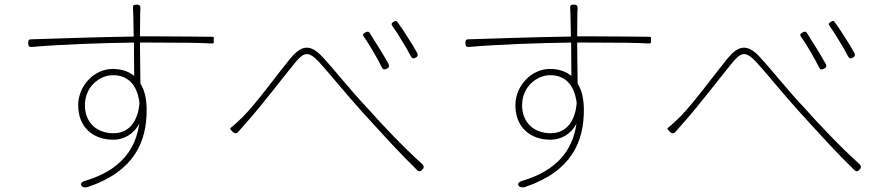

<svg xmlns="http://www.w3.org/2000/svg" viewBox="-20 -788 3820 830"><path d="M383 -243C361 -264 347 -294 347 -333C347 -372 362 -404 384 -426C407 -449 437 -463 469 -463C526 -463 573 -429 583 -342C576 -264 539 -212 470 -212C436 -212 405 -223 383 -243ZM586 -515 585 -604H610H634C769 -604 846 -603 896 -600C906 -600 904 -605 904 -615C904 -624 907 -629 898 -629C855 -629 765 -631 633 -631H585L586 -729C586 -733 586 -741 587 -749C588 -762 584 -768 571 -768C557 -768 553 -764 555 -750C555 -743 556 -735 556 -729L558 -630C399 -628 220 -621 114 -618C103 -618 102 -612 102 -601C102 -589 106 -584 118 -585C241 -596 416 -602 559 -604L560 -460C536 -479 506 -490 467 -490C387 -490 318 -417 318 -333C318 -239 381 -184 470 -184C515 -184 559 -208 582 -254C566 -137 496 -51 350 -7C334 -3 323 7 335 18C341 23 354 23 361 20C564 -49 614 -179 614 -312C614 -358 606 -397 587 -427Z M1669 -170C1708 -128 1747 -88 1783 -53C1791 -45 1798 -46 1806 -55C1814 -63 1813 -71 1805 -79C1723 -152 1620 -262 1568 -321C1500 -392 1427 -485 1376 -540C1319 -603 1280 -590 1234 -534C1179 -467 1090 -344 1032 -285C1011 -265 995 -249 977 -235C975 -233 974 -231 977 -228L985 -219L987 -217C995 -210 1003 -210 1008 -216C1021 -231 1038 -249 1052 -266C1110 -331 1201 -450 1254 -515C1293 -562 1312 -571 1361 -518C1406 -469 1482 -374 1549 -301C1585 -262 1627 -215 1669 -170ZM1618 -582C1603 -606 1588 -629 1578 -646C1573 -653 1568 -652 1560 -648C1550 -643 1546 -638 1553 -629C1566 -611 1580 -588 1594 -564C1609 -539 1622 -515 1631 -496C1636 -486 1642 -486 1652 -491C1662 -496 1664 -501 1660 -511C1648 -533 1632 -559 1618 -582ZM1718 -611C1733 -587 1747 -563 1757 -543C1762 -534 1768 -534 1777 -539C1786 -544 1788 -549 1784 -558C1772 -580 1757 -605 1741 -629C1725 -655 1710 -677 1698 -693C1693 -700 1689 -698 1682 -694C1673 -689 1670 -684 1676 -676C1689 -658 1704 -635 1718 -611Z M2273 -243C2251 -264 2237 -294 2237 -333C2237 -372 2252 -404 2274 -426C2297 -449 2327 -463 2359 -463C2416 -463 2463 -429 2473 -342C2466 -264 2429 -212 2360 -212C2326 -212 2295 -223 2273 -243ZM2476 -515 2475 -604H2500H2524C2659 -604 2736 -603 2786 -600C2796 -600 2794 -605 2794 -615C2794 -624 2797 -629 2788 -629C2745 -629 2655 -631 2523 -631H2475L2476 -729C2476 -733 2476 -741 2477 -749C2478 -762 2474 -768 2461 -768C2447 -768 2443 -764 2445 -750C2445 -743 2446 -735 2446 -729L2448 -630C2289 -628 2110 -621 2004 -618C1993 -618 1992 -612 1992 -601C1992 -589 1996 -584 2008 -585C2131 -596 2306 -602 2449 -604L2450 -460C2426 -479 2396 -490 2357 -490C2277 -490 2208 -417 2208 -333C2208 -239 2271 -184 2360 -184C2405 -184 2449 -208 2472 -254C2456 -137 2386 -51 2240 -7C2224 -3 2213 7 2225 18C2231 23 2244 23 2251 20C2454 -49 2504 -179 2504 -312C2504 -358 2496 -397 2477 -427Z M3559 -170C3598 -128 3637 -88 3673 -53C3681 -45 3688 -46 3696 -55C3704 -63 3703 -71 3695 -79C3613 -152 3510 -262 3458 -321C3390 -392 3317 -485 3266 -540C3209 -603 3170 -590 3124 -534C3069 -467 2980 -344 2922 -285C2901 -265 2885 -249 2867 -235C2865 -233 2864 -231 2867 -228L2875 -219L2877 -217C2885 -210 2893 -210 2898 -216C2911 -231 2928 -249 2942 -266C3000 -331 3091 -450 3144 -515C3183 -562 3202 -571 3251 -518C3296 -469 3372 -374 3439 -301C3475 -262 3517 -215 3559 -170ZM3508 -582C3493 -606 3478 -629 3468 -646C3463 -653 3458 -652 3450 -648C3440 -643 3436 -638 3443 -629C3456 -611 3470 -588 3484 -564C3499 -539 3512 -515 3521 -496C3526 -486 3532 -486 3542 -491C3552 -496 3554 -501 3550 -511C3538 -533 3522 -559 3508 -582ZM3608 -611C3623 -587 3637 -563 3647 -543C3652 -534 3658 -534 3667 -539C3676 -544 3678 -549 3674 -558C3662 -580 3647 -605 3631 -629C3615 -655 3600 -677 3588 -693C3583 -700 3579 -698 3572 -694C3563 -689 3560 -684 3566 -676C3579 -658 3594 -635 3608 -611Z"/></svg>

Font: GenSenRounded2 TW EL
Style: Regular
Weight: 250
Version: Version 2.100;PS 2.1;hotconv 16.6.51;makeotf.lib2.5.65220 DE